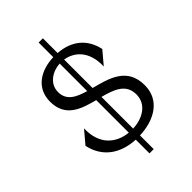

<svg xmlns="http://www.w3.org/2000/svg" viewBox="-279 -949 1188 1188"><g transform="rotate(-45 315.0 -355.0)"><path d="M298 130H335V10C463 5 576 -56 576 -189C576 -345 448 -375 335 -405V-654C411 -642 483 -582 478 -450L548 -533C526 -641 448 -703 335 -711V-840H298V-712C184 -708 89 -650 89 -531C89 -396 194 -363 298 -336V-51C201 -61 116 -124 121 -266L51 -183C74 -72 158 3 298 10ZM166 -538C166 -610 231 -652 298 -656V-415C225 -436 166 -464 166 -538ZM335 -50V-327C422 -304 499 -277 499 -185C499 -99 421 -53 335 -50Z"/></g></svg>

Font: Absans
Style: Regular
Weight: 400
Designer: Valerio Monopoli
Version: Version 1.200;Glyphs 3.2 (3217)